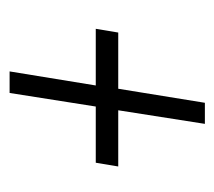

<svg xmlns="http://www.w3.org/2000/svg" viewBox="-44 -502 457 410"><g transform="rotate(90 185.0 -297.5)"><path d="M133 -89 163 -273H42L50 -321H170L200 -506H245L216 -321H336L328 -273H208L179 -89Z"/></g></svg>

Font: Georama Condensed Light
Style: Italic
Weight: 300
Width: 3
Italic angle: -9°
Designer: Jean-Baptiste Levee
Foundry: Production Type
Version: Version 1.000